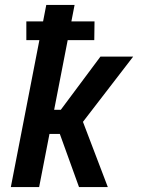

<svg xmlns="http://www.w3.org/2000/svg" viewBox="-20 -760 590 780"><path d="M24 0 140 -597H87V-673H155L168 -740H283L270 -673H364L363 -597H255L200 -314H227L388 -530H521L317 -265L418 0H301L223 -216H181L139 0Z"/></svg>

Font: Lode Term
Style: Bold Italic
Weight: 700
Italic angle: -11°
Monospace: yes
Designer: Belleve Invis
Foundry: Belleve Invis
Version: Version 29.2.0